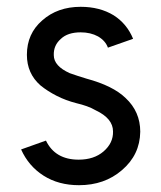

<svg xmlns="http://www.w3.org/2000/svg" viewBox="-20 -532 472 564"><path d="M371 -418Q353 -462 314 -487Q273 -512 217 -512Q149 -512 104 -472Q59 -433 59 -371Q59 -316 99 -281Q120 -264 146.5 -250.5Q173 -237 204 -229Q221 -225 235 -220Q249 -215 261 -208Q312 -184 312 -146Q313 -112 284 -87Q256 -63 211 -63Q142 -63 115 -119L42 -93Q64 -44 108 -16Q152 12 212 12Q287 12 338 -32Q391 -77 392 -145Q392 -204 349 -244Q312 -280 234 -301Q221 -305 208.5 -309Q196 -313 185 -317Q138 -338 138 -370Q137 -399 159 -418Q179 -437 217 -437Q246 -437 268 -425Q290 -412 297 -392Z"/></svg>

Font: Unageo
Style: Regular
Weight: 400
Designer: Richard Sepsi
Foundry: Richard Sepsi
Version: Version 2.000